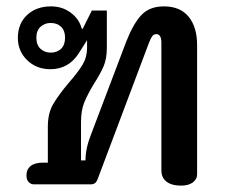

<svg xmlns="http://www.w3.org/2000/svg" viewBox="-20 -578 713 602"><path d="M486 -44V-444Q486 -471 470 -471Q462 -471 457 -464Q452 -457 446 -441L286 -16Q283 -8 278 -4Q273 0 265 0H86Q77 0 70 -7Q63 -14 63 -28Q63 -47 76 -57.5Q89 -68 114 -68H130V-181Q130 -223 147 -252Q164 -281 197 -320Q225 -352 239 -375.5Q253 -399 253 -428V-452L227 -411Q195 -361 138 -361Q94 -361 65 -389.5Q36 -418 36 -459Q36 -504 65 -531Q94 -558 140 -558Q175 -558 201.5 -538.5Q228 -519 236 -489L239 -487L268 -545H315V-429Q315 -394 305 -370.5Q295 -347 275 -316Q255 -283 244.5 -257.5Q234 -232 234 -195V-75H248Q248 -113 266 -158L376 -448Q398 -504 423.5 -531Q449 -558 494 -558Q545 -558 571.5 -525.5Q598 -493 598 -437V-31Q598 -16 584.5 -6Q571 4 548 4Q518 4 502 -8.5Q486 -21 486 -44ZM184 -460Q184 -482 171.5 -494Q159 -506 139 -506Q120 -506 107 -494Q94 -482 94 -460Q94 -437 107 -425Q120 -413 139 -413Q159 -413 171.5 -425Q184 -437 184 -460Z"/></svg>

Font: Maitree SemiBold
Style: Regular
Weight: 600
Designer: CadsonDemak Team
Foundry: CadsonDemak
Version: Version 1.001